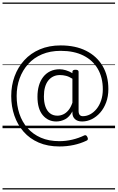

<svg xmlns="http://www.w3.org/2000/svg" viewBox="-20 -1016 932 1522"><path d="M277 -249Q277 -298 288.5 -337.5Q300 -377 322.5 -406Q345 -435 378 -451Q411 -467 453 -467Q476 -467 502.5 -459Q529 -451 554 -436V-448Q555 -456 561 -459.5Q567 -463 579 -463Q591 -463 597 -459Q603 -455 603 -447V-138Q603 -116 611.5 -105.5Q620 -95 637 -95Q667 -95 695 -110Q723 -125 745.5 -152.5Q768 -180 781.5 -219.5Q795 -259 795 -308Q795 -402 755 -470.5Q715 -539 640.5 -576Q566 -613 461 -613Q378 -613 313 -585.5Q248 -558 203.5 -508.5Q159 -459 135.5 -394.5Q112 -330 112 -255Q112 -180 133.5 -115Q155 -50 198 -1Q241 48 304 75.5Q367 103 451 103Q502 103 553 91Q604 79 649 57Q664 51 673 71Q683 92 666 99Q618 122 563.5 133.5Q509 145 451 145Q358 145 286.5 114Q215 83 167 28Q119 -27 94 -99.5Q69 -172 69 -255Q69 -338 95.5 -410.5Q122 -483 172.5 -538.5Q223 -594 296 -625Q369 -656 461 -656Q578 -656 662.5 -613.5Q747 -571 793 -493.5Q839 -416 839 -310Q839 -252 821.5 -204.5Q804 -157 774.5 -123.5Q745 -90 708 -71.5Q671 -53 631 -53Q594 -53 574 -72Q554 -91 554 -121Q554 -124 554 -127Q554 -130 554 -133Q530 -88 496 -70.5Q462 -53 426 -53Q361 -53 319 -103Q277 -153 277 -249ZM328 -252Q328 -206 340 -171.5Q352 -137 376 -118Q400 -99 435 -99Q458 -99 480.5 -109Q503 -119 522 -141.5Q541 -164 554 -202V-392Q527 -409 503 -415Q479 -421 455 -421Q426 -421 403 -410Q380 -399 363 -378Q346 -357 337 -325.5Q328 -294 328 -252ZM0 476H892V486H0ZM0 -20H892V0H0ZM0 -505H892V-500H0ZM0 -996H892V-986H0Z"/></svg>

Font: Playwrite PL Guides
Style: Regular
Weight: 400
Designer: Veronika Burian, José Scaglione
Foundry: TypeTogether
Version: Version 1.003